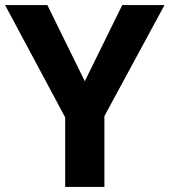

<svg xmlns="http://www.w3.org/2000/svg" viewBox="-20 -734 666 754"><path d="M313 -415 166 -714H0L236 -273V0H390V-278L626 -714H460Z"/></svg>

Font: Noto Sans Lao UI
Style: Bold
Weight: 700
Designer: Monotype Design Team
Foundry: Monotype Imaging Inc.
Version: Version 2.000